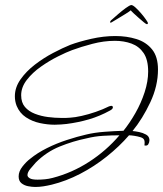

<svg xmlns="http://www.w3.org/2000/svg" viewBox="-20 -690 647 762"><path d="M120 52Q107 52 91.5 49Q76 46 65 37Q54 28 54 10Q54 -10 69.5 -29.5Q85 -49 100 -60Q128 -83 166 -102Q204 -121 245.5 -134.5Q287 -148 322 -156Q355 -164 395.5 -167Q436 -170 470 -171Q495 -202 517.5 -241.5Q540 -281 554 -324Q568 -367 568 -406Q568 -453 550 -479.5Q532 -506 502 -517Q472 -528 436 -528Q392 -528 346.5 -516Q301 -504 266 -491Q244 -483 210 -466Q176 -449 142.5 -425.5Q109 -402 86.5 -373Q64 -344 64 -312Q64 -283 79 -265.5Q94 -248 118.5 -238.5Q143 -229 170.5 -225.5Q198 -222 222 -222Q233 -222 242 -222Q251 -222 259 -223Q277 -224 304 -230Q331 -236 360 -246Q389 -256 413 -268Q419 -270 421 -270Q428 -270 428 -264Q428 -257 416 -251Q376 -229 333.5 -216.5Q291 -204 244 -198Q234 -197 222 -196Q210 -195 197 -195Q169 -195 138.5 -201.5Q108 -208 83 -224.5Q58 -241 46 -270Q39 -288 39 -308Q39 -343 61.5 -375Q84 -407 118.5 -433.5Q153 -460 191 -480Q229 -500 259 -512Q294 -525 342.5 -536Q391 -547 438 -547Q483 -547 521.5 -535Q560 -523 583.5 -494Q607 -465 607 -414Q607 -349 576.5 -284Q546 -219 506 -170Q517 -169 532 -166Q547 -163 559.5 -156Q572 -149 573 -136V-133Q573 -125 568.5 -117.5Q564 -110 553 -113Q554 -117 554 -124Q554 -132 552 -135Q549 -142 537.5 -145.5Q526 -149 513 -151Q500 -153 492 -153Q454 -109 404 -69Q354 -29 298 0Q242 29 185 43Q168 47 152 49.5Q136 52 120 52ZM129 23Q143 23 158.5 21.5Q174 20 189 16Q266 -4 334 -48Q402 -92 454 -153Q422 -153 389 -151Q356 -149 324 -141Q270 -130 217 -108.5Q164 -87 122 -45Q111 -33 100 -19.5Q89 -6 89 5Q89 12 98 17.5Q107 23 129 23ZM563 -594Q560 -594 551 -601.5Q542 -609 530.5 -619Q519 -629 510 -637.5Q501 -646 499 -649Q493 -644 478.5 -635Q464 -626 449 -617Q434 -608 424 -602Q422 -601 421 -600.5Q420 -600 419 -600Q417 -600 417 -602Q417 -607 425 -613Q434 -621 449 -634Q464 -647 479 -658Q494 -669 501 -670Q507 -670 518 -660Q529 -650 540.5 -636.5Q552 -623 559.5 -612Q567 -601 567 -599Q567 -594 563 -594Z"/></svg>

Font: Fuggles
Style: Regular
Weight: 400
Designer: Rob Leuschke
Foundry: Robert E. Leuschke
Version: Version 1.100; ttfautohint (v1.8.3)